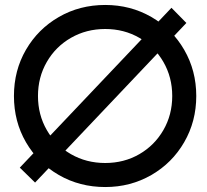

<svg xmlns="http://www.w3.org/2000/svg" viewBox="-20 -740 835 774"><path d="M59.8 -64.2 671.2 -708.6 731.3 -647.4 121.4 -4ZM36.2 -353Q36.2 -456 84.7 -539.5Q133.2 -623 217.2 -671.5Q301.2 -720 404.2 -720Q506.2 -720 590.2 -671.5Q674.2 -623 722.7 -539Q771.2 -455 771.2 -353Q771.2 -251 722.7 -167Q674.2 -83 590.2 -34.5Q506.2 14 404.2 14Q301.2 14 217.2 -34.5Q133.2 -83 84.7 -166.5Q36.2 -250 36.2 -353ZM674.3 -353Q674.3 -428.7 638.7 -490.3Q603.2 -551.9 541.7 -587.5Q480.1 -623.1 404.1 -623.1Q328.1 -623.1 266.1 -587.5Q204.2 -551.9 168.7 -490.3Q133.1 -428.7 133.1 -353Q133.1 -277.3 168.7 -215.7Q204.2 -154.1 266.1 -118.5Q328.1 -82.9 404.1 -82.9Q480.1 -82.9 541.7 -118.5Q603.2 -154.1 638.7 -215.7Q674.3 -277.3 674.3 -353Z"/></svg>

Font: Lineal Thin
Style: Regular
Weight: 200
Designer: Created by Frank Adebiaye with contributions from Anton Moglia & Ariel Martín Pérez
Created by Frank ADEBIAYE with FontF
Foundry: Velvetyne Type Foundry
Version: Version 2.000;Glyphs 3.2 (3227)